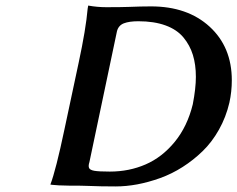

<svg xmlns="http://www.w3.org/2000/svg" viewBox="-20 -671 858 694"><path d="M377 -50.8Q446.8 -50.8 506.3 -76.7Q565.9 -102.5 611.6 -158.2Q657.2 -213.9 676.8 -293.9Q688 -351.6 688 -393.1Q688 -437.5 677.2 -472.4Q666.5 -507.3 643.1 -535.6Q619.6 -564 578.4 -579.1Q537.1 -594.2 480 -594.2Q447.3 -594.2 427.7 -586.7Q408.2 -579.1 402.8 -558.1Q386.2 -480.5 353 -321.5Q319.8 -162.6 303.2 -85Q298.8 -71.8 301.8 -64.2Q304.7 -56.6 320.8 -53.7Q336.9 -50.8 377 -50.8ZM363.8 -645Q418.9 -645 443.8 -646Q491.7 -647.9 525.9 -647.9Q657.7 -647.9 737.8 -574.5Q817.9 -501 817.9 -380.9Q817.9 -339.8 809.1 -299.8Q796.9 -247.6 771.5 -202.4Q746.1 -157.2 712.6 -124.8Q679.2 -92.3 640.1 -67.4Q601.1 -42.5 558.8 -27.3Q516.6 -12.2 476.3 -4.6Q436 2.9 397.9 2.9Q342.8 2.9 298.8 1Q278.8 0 229 0Q209.5 0 192.9 -1Q176.3 -2 168.9 -2.9L162.1 -3.9Q182.1 -56.6 212.9 -203.1Q262.2 -435.1 264.2 -443.8Q290.5 -565.9 296.9 -640.1Q296.9 -640.6 297.9 -645.5Q298.8 -650.4 298.8 -650.9Q331.5 -645 363.8 -645Z"/></svg>

Font: Linear Smooth
Style: Bold Italic
Weight: 700
Designer: Philipp H. Poll, Flanker
Foundry: Philipp H. Poll, reworked by Flanker
Version: Version 1.061 | FøM Fix